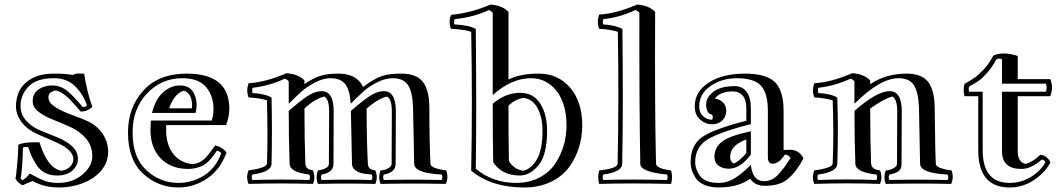

<svg xmlns="http://www.w3.org/2000/svg" viewBox="-20 -786 4646 840"><path d="M124 5.9Q100.6 13.7 78.1 24.9Q55.2 10.7 47.9 -3.9Q48.8 -6.8 50.8 -23.9Q52.7 -41 54.9 -64Q57.1 -86.9 58.6 -111.3Q60.1 -135.7 60.1 -152.8Q83 -163.6 130.9 -163.6Q136.2 -163.6 141.6 -163.6Q147 -163.6 152.8 -163.1Q188 -48.8 249 -39.1Q273.9 -43 287.4 -57.4Q300.8 -71.8 300.8 -89.8Q300.8 -103 293.5 -114.5Q286.1 -126 273.9 -135.7Q261.7 -145.5 245.4 -153.8Q229 -162.1 210.9 -170.2Q192.9 -178.2 174.3 -185.8Q155.8 -193.4 138.7 -201.7Q120.6 -210 104.5 -221.9Q88.4 -233.9 76.2 -249.3Q64 -264.6 56.9 -283.2Q49.8 -301.8 49.8 -323.2Q49.8 -346.2 57.6 -371.1Q65.4 -396 84.5 -416.5Q103.5 -437 135.7 -450.4Q168 -463.9 216.8 -463.9Q271 -463.9 296.9 -458L314.9 -463.9H348.1Q354.5 -422.4 363.5 -386.2Q372.6 -350.1 383.8 -318.8Q362.8 -297.9 333 -297.9Q316.4 -317.4 302.2 -333.3Q288.1 -349.1 275.1 -360.8Q262.2 -372.6 249.8 -379.9Q237.3 -387.2 224.1 -390.1Q191.9 -384.8 191.9 -360.8Q191.9 -341.8 208.5 -327.6Q225.1 -313.5 250 -301.8Q274.9 -290 304.4 -279.5Q334 -269 360.4 -257.3Q379.4 -249 396.2 -235.8Q413.1 -222.7 425.8 -205.3Q438.5 -188 445.8 -166.7Q453.1 -145.5 453.1 -121.1Q453.1 -85 434.8 -56.2Q416.5 -27.3 386.5 -7.3Q356.4 12.7 317.9 23.4Q279.3 34.2 239.3 34.2Q170.4 34.2 124 5.9ZM235.8 14.2Q296.9 14.2 340.3 -22Q383.8 -58.1 383.8 -103Q383.8 -147 356.9 -179Q330.1 -210.9 292 -228.5Q253.9 -246.1 215.3 -261Q176.8 -275.9 149.9 -295.9Q123 -315.9 123 -342.8Q123 -377 148.4 -394.5Q173.8 -412.1 208 -412.1Q244.1 -412.1 272.5 -389.6Q300.8 -367.2 341.8 -317.9Q355 -317.9 360.8 -324.2Q342.8 -376 307.4 -409.9Q272 -443.8 216.8 -443.8Q138.2 -443.8 104 -406.5Q69.8 -369.1 69.8 -323.2Q69.8 -284.2 95.9 -256.6Q122.1 -229 158.9 -214.1Q195.8 -199.2 232.4 -184.6Q269 -169.9 294.9 -146.5Q320.8 -123 320.8 -89.8Q320.8 -62 296.9 -40Q272.9 -18.1 230 -18.1Q178.2 -18.1 150.1 -51Q122.1 -84 103 -143.1Q85.9 -143.1 80.1 -140.1Q80.1 -105 76.7 -59.6Q73.2 -14.2 69.8 -5.9Q73.2 -1 79.1 2.9Q99.1 -11.2 109.9 -26.9Q152.8 -2.9 177 5.6Q201.2 14.2 235.8 14.2Z M766.1 -412.1Q805.2 -412.1 822.8 -387Q840.3 -361.8 840.3 -324.2Q840.3 -310.1 835.4 -292H645Q660.2 -353 694.1 -382.6Q728 -412.1 766.1 -412.1ZM640.1 -258.8H906.2Q914.1 -283.2 914.1 -309.1Q914.1 -366.2 881.6 -405Q849.1 -443.8 778.3 -443.8Q686 -443.8 623 -377Q560.1 -310.1 560.1 -207Q560.1 -97.2 620.1 -41.5Q680.2 14.2 761.2 14.2Q821.3 14.2 872.8 -18.3Q924.3 -50.8 948.2 -116.2Q941.4 -124 929.2 -127Q927.2 -124 917.7 -111.1Q908.2 -98.1 903.8 -92.5Q899.4 -86.9 887.9 -76.4Q876.5 -65.9 866 -61Q855.5 -56.2 839.4 -51.5Q823.2 -46.9 804.2 -46.9Q729 -46.9 684.6 -91.6Q640.1 -136.2 638.2 -211.9Q638.2 -229 640.1 -258.8ZM921.4 -149.9Q952.1 -143.1 971.2 -119.1Q943.4 -43 885.3 -4.4Q827.1 34.2 761.2 34.2Q671.4 34.2 605.7 -26.4Q540 -86.9 540 -207Q540 -315.9 607.2 -389.9Q674.3 -463.9 797.4 -463.9Q983.4 -463.9 983.4 -309.1Q983.4 -278.8 969.2 -238.8H707V-207Q709.5 -147.9 739.3 -111.1Q769 -74.2 821.3 -67.9Q852.1 -70.8 872.1 -88.9Q892.1 -106.9 921.4 -149.9ZM820.3 -324.2Q820.3 -377.9 784.2 -389.2Q741.2 -376 720.2 -312H819.3Q819.3 -314 819.8 -317.9Q820.3 -321.8 820.3 -324.2Z M1584 -311Q1584 -169.9 1589.4 -69.3Q1590.3 -43.5 1622.1 -40.5Q1634.3 -10.3 1622.1 18.6Q1497.1 15.6 1371.1 18.6Q1359.4 -10.3 1371.1 -40.5Q1418.9 -47.4 1418.9 -69.3L1419.9 -298.8Q1419.9 -352.1 1398.9 -363.8Q1356 -353 1312 -311Q1312 -176.8 1315.9 -70.3Q1317.4 -57.6 1323.2 -51Q1329.1 -44.4 1349.1 -40.5Q1361.3 -10.3 1349.1 18.6Q1209 14.6 1067.4 18.6Q1055.2 -10.3 1067.4 -40.5Q1147 -51.3 1147.9 -70.3Q1152.3 -180.2 1147.9 -347.2Q1115.2 -356.9 1067.4 -359.9Q1056.2 -389.2 1067.4 -421.9Q1141.1 -425.8 1233.4 -465.8Q1286.1 -461.9 1312 -434.1V-418Q1346.2 -441.9 1377.7 -452.9Q1409.2 -463.9 1460.9 -463.9Q1541 -463.9 1568.4 -405.8Q1616.2 -440.9 1648.2 -452.4Q1680.2 -463.9 1735.4 -463.9Q1802.2 -463.9 1830.3 -427.5Q1858.4 -391.1 1858.4 -314.9Q1858.4 -169.9 1863.3 -69.3Q1864.3 -49.3 1932.1 -40.5Q1943.4 -8.3 1930.2 18.6Q1787.1 15.6 1645 18.6Q1633.3 -10.3 1645 -40.5Q1661.1 -40.5 1677.2 -49.1Q1693.4 -57.6 1693.4 -69.3L1694.3 -298.8Q1694.3 -352.1 1673.3 -363.8Q1633.3 -354 1584 -311ZM1514.2 -332Q1511.2 -390.1 1491.2 -417Q1471.2 -443.8 1426.3 -443.8Q1393.1 -443.8 1357.7 -424.8Q1322.3 -405.8 1301.3 -387.5Q1280.3 -369.1 1243.2 -332V-429.2Q1239.3 -437 1226.1 -441.9Q1158.2 -410.2 1085 -401.9Q1082 -390.1 1085 -378.9Q1141.1 -376 1168 -358.9Q1171.4 -212.9 1168 -69.3Q1167 -33.2 1084 -22.5Q1078.1 -11.2 1084 1.5Q1209 -2.4 1333 1.5Q1339.4 -11.2 1333 -22.5Q1248 -32.2 1247.1 -69.3Q1243.2 -170.9 1243.2 -300.8Q1293.9 -345.2 1326.2 -366.2Q1358.4 -387.2 1387.2 -387.2Q1439.9 -387.2 1439.9 -298.8L1439 -69.3Q1439 -31.2 1387.2 -22.5Q1381.3 -11.2 1387.2 1.5Q1497.1 -1.5 1606 1.5Q1612.3 -11.2 1606 -22.5Q1580.1 -24.4 1564.2 -27.8Q1548.3 -31.2 1534.2 -41.7Q1520 -52.2 1520 -69.3L1515.1 -300.8Q1565.9 -345.2 1598.1 -366.2Q1630.4 -387.2 1659.2 -387.2Q1711.9 -387.2 1711.9 -298.8L1710.9 -69.3Q1710.9 -31.2 1659.2 -22.5Q1653.3 -11.2 1659.2 1.5Q1785.2 -1.5 1912.1 1.5Q1918.9 -10.3 1912.1 -22.5Q1793 -28.3 1792 -69.3L1787.1 -314.9Q1785.2 -381.8 1765.6 -412.8Q1746.1 -443.8 1698.2 -443.8Q1665 -443.8 1629.6 -425.5Q1594.2 -407.2 1572.3 -387.7Q1550.3 -368.2 1514.2 -332Z M2255.4 -379.9Q2313.5 -379.9 2343.5 -333Q2373.5 -286.1 2373.5 -213.9Q2373.5 -107.9 2335.9 -63Q2298.3 -18.1 2254.4 -18.1Q2175.8 -18.1 2137.7 -76.2Q2135.7 -173.8 2135.7 -332Q2191.4 -379.9 2255.4 -379.9ZM1967.8 -702.1Q1965.3 -687 1967.8 -679.2Q2033.7 -675.8 2061.5 -659.2Q2065.4 -294.9 2061.5 -47.9Q2135.7 14.2 2237.8 14.2Q2295.4 14.2 2339.6 -9Q2383.8 -32.2 2408.7 -69.6Q2433.6 -106.9 2446 -149.4Q2458.5 -191.9 2458.5 -236.8Q2458.5 -332 2415 -387.9Q2371.6 -443.8 2302.7 -443.8Q2217.8 -443.8 2135.7 -370.1V-729Q2131.3 -736.8 2118.7 -742.2Q2053.7 -710.9 1967.8 -702.1ZM2125.5 -766.1Q2178.7 -762.2 2204.6 -733.9V-438Q2255.4 -463.9 2337.4 -463.9Q2421.4 -463.9 2474.4 -402.3Q2527.3 -340.8 2527.3 -236.8Q2527.3 -188 2513.4 -142.1Q2499.5 -96.2 2470.5 -55.7Q2441.4 -15.1 2390.4 9.5Q2339.4 34.2 2272.5 34.2Q2130.4 34.2 2041.5 -39.1Q2047.4 -336.9 2041.5 -647Q2009.8 -657.2 1952.6 -660.2Q1941.4 -691.9 1953.6 -721.2Q2040.5 -729 2125.5 -766.1ZM2353.5 -213.9Q2353.5 -271 2332.5 -311.5Q2311.5 -352.1 2270.5 -357.9Q2236.3 -353 2204.6 -324.2Q2204.6 -176.8 2206.5 -81.1Q2228.5 -44.9 2269.5 -39.1Q2303.7 -46.9 2328.6 -88.4Q2353.5 -129.9 2353.5 -213.9Z M2898.4 -22.5Q2782.2 -33.2 2781.2 -69.3Q2776.4 -339.8 2777.3 -729Q2773.4 -736.8 2760.3 -742.2Q2692.4 -710 2619.1 -702.1Q2616.2 -689.9 2619.1 -679.2Q2674.3 -675.8 2703.1 -659.2Q2707 -292 2702.1 -69.3Q2701.2 -33.2 2619.1 -22.5Q2614.3 -10.3 2619.1 1.5Q2732.4 -2.4 2898.4 1.5Q2903.3 -10.3 2898.4 -22.5ZM2916 -40.5Q2924.3 -10.3 2916 18.6Q2728 14.6 2601.1 18.6Q2593.3 -10.3 2601.1 -40.5Q2681.2 -48.3 2682.1 -70.3Q2688 -356.9 2683.1 -647Q2650.4 -657.2 2601.1 -660.2Q2590.3 -689 2601.1 -722.2Q2675.3 -726.1 2767.1 -766.1Q2820.3 -762.2 2846.2 -733.9Q2844.2 -298.8 2850.1 -70.3Q2851.1 -48.3 2916 -40.5Z M3107.4 -355Q3130.4 -351.1 3143.8 -337.2Q3157.2 -323.2 3157.2 -301.8Q3157.2 -275.9 3140.1 -259Q3123 -242.2 3095.2 -242.2Q3066.4 -242.2 3043 -262.7Q3019.5 -283.2 3019.5 -320.8Q3019.5 -384.8 3080.3 -424.3Q3141.1 -463.9 3239.3 -463.9Q3332.5 -463.9 3370.4 -426.5Q3408.2 -389.2 3408.2 -300.8V-129.9L3439.5 -130.9Q3479.5 -127.9 3495.1 -92.8L3479.5 -65.9Q3464.4 -43 3454.3 -30.5Q3444.3 -18.1 3425.8 -2.4Q3407.2 13.2 3382.3 20Q3357.4 26.9 3324.2 26.9Q3283.2 26.9 3262.2 -3.9Q3209.5 34.2 3124.5 34.2Q3087.4 34.2 3061.3 22.7Q3035.2 11.2 3023.2 -7.8Q3011.2 -26.9 3006.3 -43.5Q3001.5 -60.1 3001.5 -77.1Q3001.5 -148.9 3049.8 -184.6Q3098.1 -220.2 3245.1 -257.8V-311Q3245.1 -350.1 3228.8 -368.2Q3212.4 -386.2 3186.5 -386.2Q3131.3 -386.2 3107.4 -355ZM3265.1 -211.9V-109.9Q3218.3 -47.9 3169.4 -47.9Q3141.1 -47.9 3123.3 -61.5Q3105.5 -75.2 3105.5 -100.1Q3105.5 -140.1 3138.4 -166Q3171.4 -191.9 3265.1 -211.9ZM3245.1 -116.2V-175.8Q3174.3 -149.9 3174.3 -100.1Q3174.3 -79.1 3189.5 -70.8Q3215.3 -80.1 3245.1 -116.2ZM3095.2 -285.2Q3078.1 -285.2 3071.3 -310.1Q3061.5 -350.1 3095.2 -379.9Q3128.4 -409.2 3195.3 -409.2Q3227.1 -409.2 3246.1 -384.5Q3265.1 -359.9 3265.1 -311V-243.2Q3121.1 -206.1 3071.3 -173.1Q3021.5 -140.1 3021.5 -77.1Q3021.5 -43.9 3043.9 -14.9Q3066.4 14.2 3124.5 14.2Q3147.5 14.2 3167.7 6.8Q3188 -0.5 3209.7 -16.8Q3231.4 -33.2 3236.3 -37.6Q3241.2 -42 3252.7 -53Q3264.2 -64 3265.1 -64.9Q3271.5 6.8 3324.2 6.8Q3337.4 6.8 3354.5 0Q3371.6 -6.8 3388.9 -26.9Q3406.2 -46.9 3410.9 -53.5Q3415.5 -60.1 3424.8 -74.5Q3434.1 -88.9 3438.5 -94.2Q3432.1 -107.9 3414.1 -109.9Q3387.2 -68.8 3359.4 -69.8Q3339.4 -70.8 3339.4 -98.1V-300.8Q3339.4 -378.9 3308.8 -411.4Q3278.3 -443.8 3204.1 -443.8Q3137.2 -443.8 3088.1 -409.4Q3039.1 -375 3039.1 -320.8Q3039.1 -293 3056.2 -277.6Q3073.2 -262.2 3095.2 -262.2Q3102.1 -272 3095.2 -285.2Z M3871.1 -22.5Q3865.2 -11.2 3871.1 1.5Q3998 -1.5 4125.5 1.5Q4132.3 -10.3 4125.5 -22.5Q4006.3 -28.3 4005.4 -69.3L4000.5 -314.9Q3998 -381.8 3978.8 -412.8Q3959.5 -443.8 3911.1 -443.8Q3830.1 -443.8 3718.3 -332V-429.2Q3714.4 -437 3701.2 -441.9Q3633.3 -410.2 3560.1 -401.9Q3557.1 -390.1 3560.1 -378.9Q3616.2 -376 3643.1 -358.9Q3648.4 -212.9 3643.1 -69.3Q3642.1 -33.2 3559.1 -22.5Q3553.2 -11.2 3559.1 1.5Q3686 -3.4 3814.5 1.5Q3820.3 -11.2 3814.5 -22.5Q3723.1 -32.2 3722.2 -69.3Q3718.3 -170.9 3718.3 -300.8Q3816.4 -387.2 3872.1 -387.2Q3925.3 -387.2 3925.3 -298.8L3924.3 -69.3Q3924.3 -45.4 3909.7 -35.9Q3895 -26.4 3871.1 -22.5ZM3855.5 18.6Q3843.3 -10.3 3855.5 -40.5Q3871.1 -40.5 3887.7 -49.1Q3904.3 -57.6 3904.3 -69.3L3905.3 -298.8Q3905.3 -352.1 3884.3 -363.8Q3848.1 -355 3787.1 -311Q3787.1 -176.8 3791 -70.3Q3793.5 -44.4 3830.1 -40.5Q3842.3 -10.3 3830.1 18.6Q3687 13.7 3542.5 18.6Q3530.3 -10.3 3542.5 -40.5Q3622.1 -51.3 3623 -70.3Q3628.4 -208 3623 -347.2Q3590.3 -356.9 3542.5 -359.9Q3531.2 -389.2 3542.5 -421.9Q3616.2 -425.8 3708.5 -465.8Q3761.2 -461.9 3787.1 -434.1V-418Q3856.4 -463.9 3946.3 -463.9Q4012.2 -463.9 4040.3 -428Q4068.4 -392.1 4069.3 -314.9Q4071.3 -121.1 4074.2 -69.3Q4075.2 -49.3 4143.1 -40.5Q4154.3 -8.3 4141.1 18.6Q3998 15.6 3855.5 18.6Z M4363.8 -384.8H4555.7Q4562.5 -403.8 4555.7 -419.9H4363.8V-526.9Q4351.6 -532.2 4339.4 -526.9Q4321.3 -493.2 4299.3 -468Q4277.3 -442.9 4262.5 -432.9Q4247.6 -422.9 4219.7 -407.2Q4216.3 -397 4219.7 -384.8H4279.3V-128.9Q4279.3 14.2 4397.5 14.2Q4447.8 14.2 4490.2 -12Q4532.7 -38.1 4553.7 -76.2Q4549.3 -86.9 4537.6 -87.9Q4491.7 -46.9 4448.7 -46.9Q4363.8 -46.9 4363.8 -124ZM4531.7 -108.9Q4562.5 -105 4575.7 -75.2Q4550.3 -28.8 4502 2.7Q4453.6 34.2 4397.5 34.2Q4259.8 34.2 4259.8 -128.9V-365.2H4199.7Q4192.4 -391.1 4199.7 -418.9Q4229.5 -436 4245.1 -447Q4260.7 -458 4284.2 -482.9Q4307.6 -507.8 4325.7 -543Q4371.6 -562 4432.6 -541V-439.9H4574.7Q4590.3 -403.8 4574.7 -365.2H4432.6V-124Q4432.6 -77.1 4466.3 -68.8Q4495.6 -75.2 4531.7 -108.9Z"/></svg>

Font: Jacques Francois Shadow
Style: Regular
Weight: 400
Designer: Alexei Vanyashin, Nikita Kanarev (i@xarsok.ru)
Foundry: Cyreal (www.cyreal.org)
Version: Version 1.003